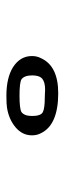

<svg xmlns="http://www.w3.org/2000/svg" viewBox="184 -926 206 615"><g transform="rotate(90 287.5 -619.0)"><path d="M167 -647Q192 -702 279 -702Q380 -702 407 -647Q414 -634 414 -618Q414 -587 388.5 -565.5Q363 -544 326 -538Q315 -536 287 -536Q230 -536 196 -557Q160 -580 160 -618Q160 -634 167 -647ZM352 -618Q352 -646 340 -652.5Q328 -659 292 -659Q286 -659 278 -659.5Q270 -660 268 -660Q244 -660 233 -651Q222 -642 222 -619Q222 -593 235 -584Q246 -578 287 -578Q328 -578 339 -584Q352 -593 352 -618Z"/></g></svg>

Font: KaTeX_Main
Style: Bold
Weight: 700
Version: Version 1.1; ttfautohint (v1.3)